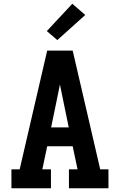

<svg xmlns="http://www.w3.org/2000/svg" viewBox="-20 -1005 640 1025"><path d="M41 0V-101H85L232 -735H368L515 -101H559V0H348V-101H394L368 -224H232L206 -101H252V0ZM347 -325 313 -490Q310 -506 306.5 -522Q303 -538 300 -554Q297 -538 293.5 -522Q290 -506 287 -490L253 -325ZM286 -791 230 -839 366 -985 435 -925Z"/></svg>

Font: Iosevka Plex Etoile
Style: Bold
Weight: 700
Designer: Belleve Invis
Foundry: Belleve Invis
Version: Version 25.1.1; ttfautohint (v1.8.4)